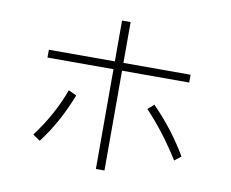

<svg xmlns="http://www.w3.org/2000/svg" viewBox="-82 -838 1163 968"><g transform="rotate(10 500.0 -354.0)"><path d="M128.9 -485.4V-525.4H466.8V-734.4H510.7V-525.4H854.5V-485.4H510.7V25.4H466.8V-485.4ZM126 -90.8Q215.8 -210 263.7 -341.8L304.7 -322.3Q247.1 -173.8 163.1 -65.4ZM669.9 -317.4 701.2 -344.7Q805.7 -239.3 880.9 -111.3L847.7 -85Q766.6 -215.8 669.9 -317.4Z"/></g></svg>

Font: Gothic A1 ExtraLight
Style: Regular
Weight: 275
Designer: HanYang I&C Co.,Ltd.
Foundry: HanYang I&C Co.,Ltd.
Version: Version 2.50